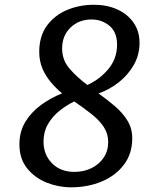

<svg xmlns="http://www.w3.org/2000/svg" viewBox="-20 -775 664 803"><path d="M277.1 8.4Q224.2 8.4 174.6 -11.5Q125 -31.5 93.1 -71.4Q61.2 -111.3 61.2 -171.2Q61.2 -224.9 86.3 -265.9Q111.4 -306.9 152 -336.3Q192.6 -365.7 239.6 -384.6Q213.9 -406 192.1 -431.9Q170.4 -457.7 157.2 -489.1Q144.1 -520.5 144.1 -558.3Q144.1 -622.5 175.1 -666.1Q206.2 -709.8 258.1 -732.3Q310 -754.8 372.2 -755.1Q426.2 -755.4 469.6 -736Q512.9 -716.6 538.3 -680.6Q563.6 -644.6 563.6 -595.6Q563.6 -545.7 539.5 -503.3Q515.3 -461 476.1 -430.3Q436.9 -399.6 392.1 -384.2Q427.3 -359.2 459.5 -331.8Q491.8 -304.5 512.4 -271.5Q533.1 -238.5 533.1 -196.8Q533.1 -132.4 498.5 -86.5Q463.9 -40.6 405.8 -16.1Q347.7 8.4 277.1 8.4ZM291.5 -56.1Q331.4 -56.1 363.3 -72.1Q395.2 -88.1 413.9 -116.2Q432.5 -144.3 432.5 -180.8Q432.5 -216.1 414 -244Q395.6 -271.9 363.4 -297.4Q331.3 -322.9 290.5 -350.8Q257.3 -334.5 228.2 -311.1Q199 -287.7 180.6 -256Q162.2 -224.3 162 -183.1Q162 -128.1 197.5 -92.1Q232.9 -56.1 291.5 -56.1ZM345.4 -419.6Q398.4 -443.7 434 -487.2Q469.6 -530.7 469.6 -588.3Q469.6 -640.4 438 -667Q406.3 -693.5 363.2 -693.5Q309.3 -693.5 274.6 -659.4Q239.8 -625.2 239.8 -572.5Q239.8 -523.9 270.7 -488Q301.7 -452.2 345.4 -419.6Z"/></svg>

Font: Merriweather Sans Variable Regular
Style: Italic
Weight: 300
Italic angle: -8°
Designer: Eben Sorkin
Foundry: Eben Sorkin
Version: Version 2.001